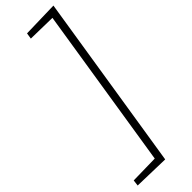

<svg xmlns="http://www.w3.org/2000/svg" viewBox="-326 -853 962 962"><g transform="rotate(-45 154.5 -372.5)"><path d="M324 -843 175 98 -15 93 -11 61 141 58 277 -803 127 -806 132 -838Z"/></g></svg>

Font: Bitter Light
Style: Italic
Weight: 300
Italic angle: -9°
Designer: Sol Matas, and Bitter project Authors
Foundry: Sol Matas
Version: Version 2.001